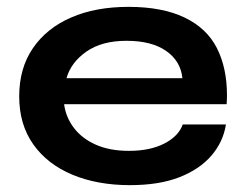

<svg xmlns="http://www.w3.org/2000/svg" viewBox="-20 -528 718 560"><path d="M513 -165H639Q631 -114 596.5 -74Q562 -34 503 -11Q444 12 359 12Q264 12 191 -18.5Q118 -49 77 -107Q36 -165 36 -247Q36 -329 76 -387.5Q116 -446 187.5 -477Q259 -508 355 -508Q453 -508 518 -477Q583 -446 612.5 -388Q642 -330 642 -250Q642 -237 641 -224H167Q172 -186 195.5 -155Q219 -124 259.5 -106Q300 -88 356 -88Q418 -88 459.5 -109.5Q501 -131 513 -165ZM349 -409Q277 -409 232 -377.5Q187 -346 174 -300H512Q507 -350 464.5 -379.5Q422 -409 349 -409Z"/></svg>

Font: Syne Modified
Style: Bold
Weight: 700
Designer: Lucas Descroix
Foundry: Bonjour Monde
Version: Version 2.200